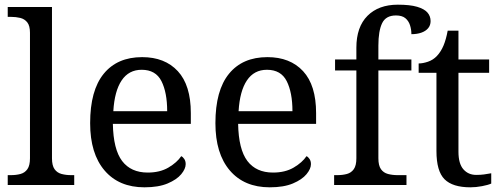

<svg xmlns="http://www.w3.org/2000/svg" viewBox="-20 -790 2141 820"><path d="M13 0V-42H26Q49 -42 67.5 -47Q86 -52 97 -67.5Q108 -83 108 -114V-650Q108 -680 96.5 -694.5Q85 -709 66.5 -713.5Q48 -718 26 -718H13V-760H202V-114Q202 -83 213 -67.5Q224 -52 243 -47Q262 -42 284 -42H297V0Z M597 10Q488 10 426.5 -62Q365 -134 365 -264Q365 -404 423 -475Q481 -546 587 -546Q684 -546 739.5 -486Q795 -426 795 -307V-261H462Q464 -152 501.5 -102.5Q539 -53 611 -53Q663 -53 699.5 -74.5Q736 -96 754 -123Q761 -120 767 -111Q773 -102 773 -89Q773 -69 754 -46Q735 -23 696 -6.5Q657 10 597 10ZM694 -315Q694 -395 669.5 -443.5Q645 -492 585 -492Q530 -492 499.5 -446.5Q469 -401 464 -315Z M1132 10Q1023 10 961.5 -62Q900 -134 900 -264Q900 -404 958 -475Q1016 -546 1122 -546Q1219 -546 1274.5 -486Q1330 -426 1330 -307V-261H997Q999 -152 1036.5 -102.5Q1074 -53 1146 -53Q1198 -53 1234.5 -74.5Q1271 -96 1289 -123Q1296 -120 1302 -111Q1308 -102 1308 -89Q1308 -69 1289 -46Q1270 -23 1231 -6.5Q1192 10 1132 10ZM1229 -315Q1229 -395 1204.5 -443.5Q1180 -492 1120 -492Q1065 -492 1034.5 -446.5Q1004 -401 999 -315Z M1407 0V-42H1420Q1443 -42 1461.5 -47Q1480 -52 1491 -67.5Q1502 -83 1502 -114V-489H1411V-536H1502V-586Q1502 -675 1549.5 -722.5Q1597 -770 1679 -770Q1731 -770 1761.5 -761Q1792 -752 1805.5 -736.5Q1819 -721 1819 -700Q1819 -682 1808.5 -669.5Q1798 -657 1779.5 -650.5Q1761 -644 1737 -644Q1737 -664 1731 -682.5Q1725 -701 1711 -712.5Q1697 -724 1671 -724Q1628 -724 1612 -691Q1596 -658 1596 -595V-536H1737V-489H1596V-114Q1596 -83 1607 -67.5Q1618 -52 1637 -47Q1656 -42 1678 -42H1716V0Z M1989 10Q1913 10 1878.5 -24.5Q1844 -59 1844 -145V-479H1768V-519Q1786 -519 1808 -526.5Q1830 -534 1846 -551Q1863 -569 1874 -595Q1885 -621 1892 -659H1938V-536H2069V-479H1938V-142Q1938 -91 1959 -67Q1980 -43 2014 -43Q2032 -43 2047 -45Q2062 -47 2078 -50V-6Q2065 0 2039 5Q2013 10 1989 10Z"/></svg>

Font: Noto Serif Myanmar
Style: Regular
Weight: 400
Designer: Ben Mitchell and the Monotype Design Team
Foundry: Monotype Imaging Inc.
Version: Version 2.106